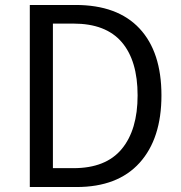

<svg xmlns="http://www.w3.org/2000/svg" viewBox="-20 -753 727 773"><path d="M100 0V-733H284Q453 -733 541.5 -638.5Q630 -544 630 -369Q630 -195 542 -97.5Q454 0 288 0ZM193 -76H276Q406 -76 470 -153Q534 -230 534 -369Q534 -509 470 -583.5Q406 -658 276 -658H193Z"/></svg>

Font: Noto Sans CJK KR Regular (TTF)
Style: Regular
Weight: 400
Designer: Ryoko NISHIZUKA 西塚涼子 (kana & ideographs); Paul D. Hunt (Latin, Greek & Cyrillic); Wenlong ZHANG 张文龙 (bopomofo); Sandoll 
Foundry: Adobe Systems Incorporated
Version: Version 1.004;PS 1.004;hotconv 1.0.82;makeotf.lib2.5.63406